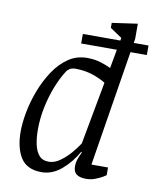

<svg xmlns="http://www.w3.org/2000/svg" viewBox="-81 -760 681 832"><g transform="rotate(10 260.0 -344.0)"><path d="M158 9Q94 9 66.5 -34Q39 -77 39 -150Q39 -187 48 -235Q57 -283 75.5 -331.5Q94 -380 121.5 -421.5Q149 -463 185.5 -488Q222 -513 268 -513Q303 -513 331.5 -503.5Q360 -494 373 -487L388 -570H231V-612H396L398 -624L346 -659V-681L458 -697V-630L455 -612H520V-570H448L366 -61H439V-27Q437 -25 424 -17.5Q411 -10 392.5 -3Q374 4 353 4Q326 4 311.5 -6.5Q297 -17 297 -42Q297 -58 301.5 -71Q306 -84 316 -106L313 -108Q287 -61 246.5 -26Q206 9 158 9ZM181 -41Q206 -41 230 -58Q254 -75 274.5 -98.5Q295 -122 309 -144L360 -420Q334 -436 300 -447Q266 -458 226 -458Q210 -458 200.5 -451.5Q191 -445 188 -440Q167 -408 149.5 -364Q132 -320 121.5 -270Q111 -220 111 -171Q111 -136 117 -106.5Q123 -77 138 -59Q153 -41 181 -41Z"/></g></svg>

Font: Faustina Light
Style: Italic
Weight: 300
Italic angle: -8°
Designer: Alfonso Garcia
Foundry: http://www.omnibus-type.com
Version: Version 1.200